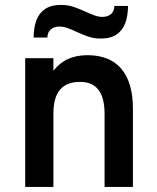

<svg xmlns="http://www.w3.org/2000/svg" viewBox="-20 -742 622 762"><path d="M80 0V-511H192V-461Q216 -492.5 249.8 -507.8Q283.5 -523 327 -523Q415.5 -523 461.5 -469Q507.5 -415 507.5 -310.5V0H395V-290Q395 -354 370.8 -385.5Q346.5 -417 297.5 -417Q244.5 -417 218.2 -386Q192 -355 192 -292V0ZM380 -589Q351.5 -589 328 -597.5Q304.5 -606 284 -615.5Q266.5 -624 249.5 -630.2Q232.5 -636.5 215 -636.5Q196.5 -636.5 182.8 -626.2Q169 -616 168 -593H113.5Q113.5 -631.5 124.2 -660.8Q135 -690 158.8 -706.2Q182.5 -722.5 222 -722.5Q250.5 -722.5 274.2 -714Q298 -705.5 318.5 -696Q336 -688 353 -681.5Q370 -675 387 -675Q406 -675 419.5 -685.2Q433 -695.5 434 -718.5H488Q488 -680.5 477.5 -651.2Q467 -622 443.2 -605.5Q419.5 -589 380 -589Z"/></svg>

Font: Overpass SemiBold
Style: Regular
Weight: 600
Designer: Delve Withrington, Dave Bailey, Thomas Jockin
Foundry: Delve Fonts LLC
Version: Version 4.000